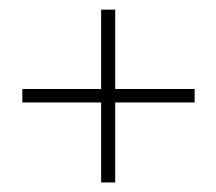

<svg xmlns="http://www.w3.org/2000/svg" viewBox="-20 -483 454 403"><path d="M192.3 -462.8H221.8V-296.2H388.5V-267.9H221.8V-100H192.3V-267.9H26.9V-296.2H192.3Z"/></svg>

Font: Suranna
Style: Regular
Weight: 400
Version: Version 1.0.5; ttfautohint (v1.2.42-39fb)